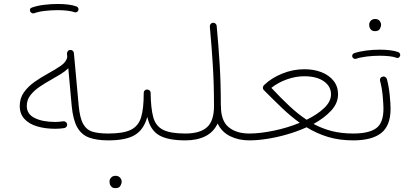

<svg xmlns="http://www.w3.org/2000/svg" viewBox="-20 -726 2110 987"><path d="M81.5 -181.2Q81.5 -221.2 103 -251.5Q124.5 -281.7 158.2 -305.4Q191.9 -329.1 228 -348.6Q264.6 -368.7 293.2 -388.4Q321.8 -408.2 325.7 -433.1L324.2 -449.7Q323.7 -456.5 328.4 -462.6Q333 -468.8 340.3 -469.2Q347.7 -470.2 353.5 -465.3Q359.4 -460.4 359.9 -453.1L384.3 -185.5Q390.1 -119.6 407.7 -88.6Q425.3 -57.6 456.8 -48.6Q488.3 -39.6 536.6 -39.6H537.1Q554.7 -39.6 554.7 -22Q554.7 -4.4 537.1 -4.4H536.6Q478 -4.4 438.7 -18.6Q399.4 -32.7 377.4 -71Q355.5 -109.4 348.6 -181.6L331.1 -375Q314.5 -358.9 291.5 -344.7Q268.6 -330.6 243.2 -316.4Q212.4 -299.3 183.6 -279.8Q154.8 -260.3 136.2 -236.3Q117.7 -212.4 117.7 -181.2Q117.7 -139.6 158.2 -119.4Q198.7 -99.1 264.6 -99.1Q274.4 -99.1 284.4 -100.1Q294.4 -101.1 305.2 -102.5Q312 -103.5 318.1 -98.9Q324.2 -94.2 325.2 -87.4Q326.2 -80.1 321.5 -74.2Q316.9 -68.4 309.6 -67.4Q298.8 -65.9 287.4 -64.9Q275.9 -64 264.6 -64Q212.9 -64 171.4 -76.2Q129.9 -88.4 105.7 -114.5Q81.5 -140.6 81.5 -181.2ZM134.8 -668Q130.4 -683.1 145 -687.5Q170.9 -696.8 206.5 -701.2Q242.2 -705.6 276.9 -705.6Q306.2 -705.6 331.5 -702.4Q356.9 -699.2 374.5 -692.4Q380.4 -689.5 382.8 -683.1Q385.3 -676.8 381.8 -670.9Q378.9 -666 373.8 -663.6Q368.7 -661.1 363.3 -663.1Q349.1 -668.5 325.9 -671.1Q302.7 -673.8 276.9 -673.8Q242.7 -673.8 209.7 -669.9Q176.8 -666 154.8 -657.7Q148.4 -655.8 142.8 -659.2Q137.2 -662.6 134.8 -668Z M519 -22Q519 -29.8 524.4 -34.7Q529.8 -39.6 537.1 -39.6Q613.8 -39.6 652.8 -58.8Q691.9 -78.1 705.6 -123.8Q719.2 -169.4 718.8 -248.5Q719.2 -256.8 724.9 -261.7Q730.5 -266.6 738.3 -265.6Q745.1 -265.1 750 -260Q754.9 -254.9 754.4 -247.6Q755.4 -169.9 767.6 -124.3Q779.8 -78.6 817.6 -59.1Q855.5 -39.6 932.6 -39.6H933.1Q950.7 -39.6 950.7 -22Q950.7 -4.4 933.1 -4.4H932.6Q841.8 -4.4 796.6 -31.5Q751.5 -58.6 737.3 -125Q719.2 -59.6 673.3 -32Q627.4 -4.4 537.1 -4.4Q529.8 -4.4 524.4 -9.5Q519 -14.6 519 -22ZM543 206.5Q543 195.8 551.3 186.8Q559.6 177.7 574.2 177.7Q584 177.7 590.3 181.6Q596.7 185.5 600.1 190.9Q605.5 198.7 605.5 207.5Q605.5 218.3 598.6 229.7Q591.8 241.2 573.2 241.2Q561 241.2 554.2 235.1Q547.4 229 544.9 221.2Q544.4 217.8 543.7 214.1Q543 210.4 543 206.5Z M915.5 -22Q915.5 -39.6 933.1 -39.6Q1007.8 -39.6 1043.9 -71.8Q1080.1 -104 1080.1 -180.2Q1080.1 -293 1074.2 -388.7Q1068.4 -484.4 1058.6 -589.4Q1058.1 -596.7 1062.7 -602.5Q1067.4 -608.4 1074.2 -608.9Q1081.5 -609.9 1087.4 -605Q1093.3 -600.1 1093.8 -593.3Q1103.5 -488.8 1109.4 -393.1Q1115.2 -297.4 1115.2 -184.1Q1115.7 -182.6 1115.7 -180.2Q1115.7 -105 1155.3 -72.3Q1194.8 -39.6 1261.7 -39.6H1262.2Q1279.8 -39.6 1279.8 -22Q1279.8 -4.4 1262.2 -4.4H1261.7Q1207 -4.4 1163.6 -25.6Q1120.1 -46.9 1098.6 -91.3Q1078.6 -47.4 1036.1 -25.9Q993.7 -4.4 933.1 -4.4Q925.8 -4.4 920.7 -9.5Q915.5 -14.6 915.5 -22Z M1244.1 -22Q1244.1 -29.8 1249.5 -34.7Q1254.9 -39.6 1262.2 -39.6Q1316.9 -39.6 1387.2 -54.2Q1457.5 -68.8 1521 -94.7Q1474.6 -127.9 1429.7 -170.9Q1384.8 -213.9 1335.4 -263.7Q1330.6 -269.5 1331.5 -277.1Q1332.5 -284.7 1337.9 -289.1L1338.4 -289.6Q1377 -326.2 1431.9 -348.1Q1486.8 -370.1 1544.9 -370.1Q1593.3 -370.1 1632.3 -355Q1671.4 -339.8 1694.6 -310.8Q1717.8 -281.7 1717.8 -241.2Q1717.8 -195.3 1682.1 -157Q1646.5 -118.7 1591.8 -88.9Q1636.2 -64.9 1686 -52.2Q1735.8 -39.6 1795.9 -39.6H1796.4Q1814 -39.6 1814 -22Q1814 -4.4 1796.4 -4.4H1795.9Q1724.6 -4.4 1666.3 -22Q1607.9 -39.6 1556.2 -71.8Q1508.8 -50.3 1456.3 -35.2Q1403.8 -20 1353.5 -12.2Q1303.2 -4.4 1262.2 -4.4Q1254.9 -4.4 1249.5 -9.5Q1244.1 -14.6 1244.1 -22ZM1543.9 -334Q1500 -334 1455.1 -318.1Q1410.2 -302.2 1375 -274.4Q1423.3 -222.7 1467.3 -181.4Q1511.2 -140.1 1556.2 -110.4Q1610.4 -136.7 1646 -170.2Q1681.6 -203.6 1681.6 -241.2Q1681.6 -282.2 1644.8 -308.1Q1607.9 -334 1543.9 -334Z M1778.8 -22Q1778.8 -39.6 1796.4 -39.6Q1876 -39.6 1913.6 -66.7Q1951.2 -93.8 1951.2 -167Q1951.2 -189.9 1947.3 -232.7Q1943.4 -275.4 1933.6 -311Q1931.2 -328.6 1947.8 -332Q1955.1 -334 1961.2 -329.6Q1967.3 -325.2 1969.2 -318.4Q1979 -281.2 1983.4 -237.1Q1987.8 -192.9 1987.8 -167Q1987.8 -80.1 1939.7 -42.2Q1891.6 -4.4 1796.4 -4.4Q1789.1 -4.4 1783.9 -9.5Q1778.8 -14.6 1778.8 -22ZM1877.9 -600.1Q1877.9 -610.4 1886 -619.4Q1894 -628.4 1908.7 -628.4Q1925.8 -628.4 1934.1 -615.2Q1939 -607.4 1939 -599.1Q1939 -588.4 1932.4 -577.1Q1925.8 -565.9 1907.7 -565.9Q1895.5 -565.9 1888.9 -571.8Q1882.3 -577.6 1879.9 -585.4Q1877.9 -591.3 1877.9 -600.1ZM1791 -433.6Q1789.1 -439.5 1792 -445.1Q1794.9 -450.7 1800.8 -452.6Q1826.7 -461.4 1862.1 -466.1Q1897.5 -470.7 1932.1 -470.7Q1960.9 -470.7 1986.3 -467.5Q2011.7 -464.4 2028.8 -457.5Q2034.2 -454.6 2036.6 -448.5Q2039.1 -442.4 2035.6 -436.5Q2029.3 -424.3 2017.6 -429.2Q2003.9 -434.6 1981 -437Q1958 -439.5 1932.1 -439.5Q1898.4 -439.5 1865.5 -435.5Q1832.5 -431.6 1810.5 -423.8Q1804.2 -421.9 1798.8 -425Q1793.5 -428.2 1791 -433.6Z"/></svg>

Font: Mikhak-DS2-FD ExtraLight
Style: Regular
Weight: 200
Designer: Amin Abedi
Version: Version 3.2